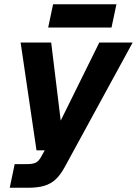

<svg xmlns="http://www.w3.org/2000/svg" viewBox="-20 -737 647 907"><path d="M26 150 49.4 38.2H108.8Q134 38.2 148.1 31.8Q162.2 25.4 173.4 5.2L191.4 -26.8H152.4L77.4 -536H221.8L266.8 -167.2L449 -536H606.6L285.6 52.4Q265.6 89.4 242.5 110.7Q219.4 132 188.2 141Q157 150 112.2 150ZM207.6 -607 230.8 -716.8H530L506.8 -607Z"/></svg>

Font: Geist
Style: Italic
Weight: 400
Italic angle: -12°
Designer: Basement.studio, Andrés Briganti, Mateo Zaragoza
Foundry: Basement.studio, Vercel, Andrés Briganti, Guido Ferreyra, Mateo Zaragoza
Version: Version 1.500